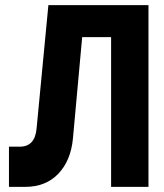

<svg xmlns="http://www.w3.org/2000/svg" viewBox="-20 -730 640 750"><path d="M15 0V-157H57Q117 -157 123 -229L169 -710H560V0H414V-585H301L265 -190Q257 -103 208 -51.5Q159 0 78 0Z"/></svg>

Font: Geist Mono UltraBlack
Style: Regular
Weight: 900
Monospace: yes
Designer: Basement.studio, Andrés Briganti, Mateo Zaragoza
Foundry: Basement.studio, Vercel, Andrés Briganti, Guido Ferreyra, Mateo Zaragoza
Version: Version 1.400; ttfautohint (v1.8.4.7-5d5b)